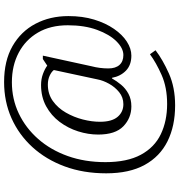

<svg xmlns="http://www.w3.org/2000/svg" viewBox="12 -766 896 961"><g transform="rotate(-90 460.5 -286.0)"><path d="M413 142Q310 142 233.5 104Q157 66 115 -10.5Q73 -87 73 -203Q73 -317 107.5 -410.5Q142 -504 204 -572Q266 -640 349 -677Q432 -714 530 -714Q636 -714 709.5 -672Q783 -630 821.5 -557Q860 -484 860 -392Q860 -321 842.5 -263.5Q825 -206 796 -164Q767 -122 732 -99.5Q697 -77 662 -77Q615 -77 587 -104Q559 -131 551 -174H548Q535 -151 516.5 -128.5Q498 -106 471 -91.5Q444 -77 408 -77Q350 -77 308.5 -117Q267 -157 267 -243Q267 -293 283 -343.5Q299 -394 330.5 -436Q362 -478 408.5 -503.5Q455 -529 515 -529Q545 -529 570.5 -519.5Q596 -510 612 -498L645 -520H662L609 -277Q598 -235 598 -192Q598 -156 615.5 -136.5Q633 -117 665 -117Q699 -117 733.5 -151.5Q768 -186 791 -248.5Q814 -311 814 -395Q814 -482 777.5 -544.5Q741 -607 676.5 -641Q612 -675 529 -675Q445 -675 372.5 -640.5Q300 -606 245 -543.5Q190 -481 159.5 -395.5Q129 -310 129 -207Q129 -98 166 -29.5Q203 39 269 70.5Q335 102 420 102Q503 102 565 74.5Q627 47 669 16L689 44Q642 80 572.5 111Q503 142 413 142ZM419 -117Q453 -117 479 -138Q505 -159 521.5 -189Q538 -219 543 -246L590 -465Q581 -477 561.5 -486Q542 -495 517 -495Q470 -495 435 -470Q400 -445 377 -405Q354 -365 342.5 -320Q331 -275 331 -234Q331 -175 355.5 -146Q380 -117 419 -117Z"/></g></svg>

Font: Noto Serif Sinhala Light
Style: Regular
Weight: 300
Designer: Jelle Bosma - Monotype Design Team
Foundry: Monotype Imaging Inc.
Version: Version 2.007; ttfautohint (v1.8.4.7-5d5b)